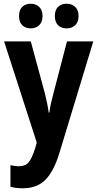

<svg xmlns="http://www.w3.org/2000/svg" viewBox="-20 -769 522 1029"><path d="M2 -547H145L221 -267Q227 -242 232.5 -215.5Q238 -189 241 -166H245Q247 -187 252.5 -212.5Q258 -238 266 -267L339 -547H480L298 52Q268 150 223 195Q178 240 102 240Q83 240 67 238Q51 236 36 232V116Q59 122 81 122Q116 122 133.5 101Q151 80 168 27L177 -5ZM82 -683Q82 -716 99.5 -732.5Q117 -749 145 -749Q172 -749 190 -732Q208 -715 208 -683Q208 -651 190 -634Q172 -617 145 -617Q117 -617 99.5 -633.5Q82 -650 82 -683ZM274 -683Q274 -716 291.5 -732.5Q309 -749 337 -749Q365 -749 383 -732Q401 -715 401 -683Q401 -651 383 -634Q365 -617 337 -617Q308 -617 291 -634Q274 -651 274 -683Z"/></svg>

Font: Noto Sans Lao Condensed
Style: Bold
Weight: 700
Width: 3
Designer: Monotype Design Team
Foundry: Monotype Imaging Inc.
Version: Version 2.003; ttfautohint (v1.8.4.7-5d5b)